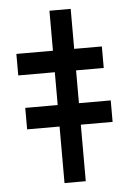

<svg xmlns="http://www.w3.org/2000/svg" viewBox="-52 -754 550 793"><g transform="rotate(-5 223.0 -357.0)"><path d="M271.3 -714.5H183.2V-548.7H31.6V-459.5H183.2V-323.5H48.7V-234.4H183.2V0H271.3V-234.4H403.1V-323.5H271.3V-459.5H386V-548.7H271.3Z"/></g></svg>

Font: Karasuma Gothic
Style: Bold
Weight: 700
Designer: Rasmus Andersson / Ryoko Nishizuka
Foundry: Genbu
Version: Version 1.00